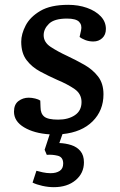

<svg xmlns="http://www.w3.org/2000/svg" viewBox="-20 -543 499 796"><path d="M203 233Q180 233 155.5 227.5Q131 222 115 214L131 165Q141 168 157.5 171.5Q174 175 190 175Q213 175 227.5 165.5Q242 156 242 135Q242 108 219 102.5Q196 97 174 99L165 78L186 14Q122 10 80 -15Q38 -40 38 -80Q38 -110 56.5 -124Q75 -138 99 -138Q112 -138 126 -134.5Q140 -131 147 -126L148 -99Q148 -72 163.5 -59.5Q179 -47 221 -47Q263 -47 290.5 -65.5Q318 -84 318 -120Q318 -154 289 -174Q260 -194 217 -212Q181 -228 146.5 -246.5Q112 -265 90 -294Q68 -323 68 -370Q68 -402 86.5 -437.5Q105 -473 147.5 -498Q190 -523 263 -523Q305 -523 340.5 -510.5Q376 -498 397.5 -475.5Q419 -453 419 -423Q419 -399 404 -385Q389 -371 367 -371Q349 -371 333.5 -377Q318 -383 310 -390L316 -417Q321 -439 308 -452.5Q295 -466 258 -466Q205 -466 183 -444.5Q161 -423 161 -397Q161 -368 189.5 -349Q218 -330 259 -311Q295 -294 329.5 -274.5Q364 -255 386.5 -226Q409 -197 409 -152Q409 -85 364 -40Q319 5 239 13L226 50Q252 51 275.5 58.5Q299 66 313.5 83.5Q328 101 328 130Q328 175 293.5 204Q259 233 203 233Z"/></svg>

Font: Literata 12pt Medium
Style: Italic
Weight: 500
Italic angle: -2°
Designer: Latin by Veronika Burian and Jose Scaglione. Greek by Irene Vlachou. Cyrillic by Vera Evstafieva
Foundry: TypeTogether
Version: Version 3.002